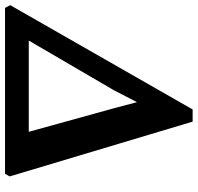

<svg xmlns="http://www.w3.org/2000/svg" viewBox="-51 -755 786 764"><g transform="rotate(90 342.0 -373.0)"><path d="M-8.5 0 -19.5 -20.5 395.5 -746.5H444L662 -18.5L651.5 0ZM366.5 -525 319 -433 97.5 -53.5 59.5 -94.5H532.5L496.5 -51L390.5 -434.5Z"/></g></svg>

Font: Merriweather 20pt ExtraBold
Style: Italic
Weight: 800
Italic angle: -7.8°
Version: Version 2.101